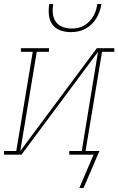

<svg xmlns="http://www.w3.org/2000/svg" viewBox="-57 -770 589 956"><path d="M295 -610Q268 -610 243 -619Q218 -628 203.5 -648.5Q189 -669 186.5 -696Q184 -723 188 -750H208Q204 -727 206 -704Q208 -681 220 -663Q232 -645 253.5 -636.5Q275 -628 298 -628Q314 -628 329.5 -631Q345 -634 360 -642Q375 -650 387 -662.5Q399 -675 407.5 -689Q416 -703 420.5 -718.5Q425 -734 428 -750H448Q445 -732 439 -714Q433 -696 423 -679.5Q413 -663 398.5 -649Q384 -635 367 -626Q350 -617 331.5 -613.5Q313 -610 295 -610ZM338 166 409 0H288V-18H350L431 -512L50 0H-37V-18H24L106 -512H47V-530H187V-512H126L44 -18L425 -530H512V-512H451L369 -18H438L359 166Z"/></svg>

Font: Iosevka Slab Thin Oblique
Style: Regular
Weight: 100
Italic angle: -9°
Monospace: yes
Designer: Belleve Invis
Foundry: Belleve Invis
Version: Version 11.1.0; ttfautohint (v1.8.3)